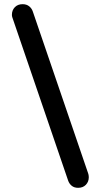

<svg xmlns="http://www.w3.org/2000/svg" viewBox="-20 -794 483 919"><path d="M37 -723Q37 -745 51 -759.5Q65 -774 88 -774Q107 -774 119.5 -764Q132 -754 137 -739L402 36Q403 38 404 43.5Q405 49 405 54Q405 76 391 90.5Q377 105 354 105Q335 105 323 95Q311 85 306 70L41 -705Q40 -707 38.5 -712.5Q37 -718 37 -723Z"/></svg>

Font: Varela Round Precious
Style: Medium
Weight: 500
Designer: Joe Prince
Foundry: Joe Prince
Version: Version 1.000